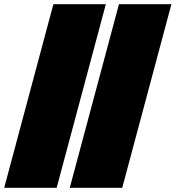

<svg xmlns="http://www.w3.org/2000/svg" viewBox="-20 -895 837 915"><path d="M312.5 0H562.5Q601.6 -146 679.7 -437.5Q757.8 -729 796.9 -875H546.9Q507.8 -729 429.7 -437.5Q351.6 -146 312.5 0ZM0 0H250Q289.1 -146 367.2 -437.5Q445.3 -729 484.4 -875H234.4Q195.3 -729 117.2 -437.5Q39.1 -146 0 0Z"/></svg>

Font: Faithful 32x
Style: BoldOblique
Weight: 400
Foundry: Faithful Resource Pack
Version: Version 1.0; January 27, 2023